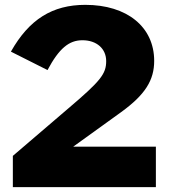

<svg xmlns="http://www.w3.org/2000/svg" viewBox="-20 -772 700 792"><path d="M262 -325 33 -129V0H623V-167H282L479 -309C580 -382 616 -442 616 -521C616 -661 504 -752 332 -752C196 -752 100 -692 25 -559L176 -483C224 -573 265 -606 320 -606C379 -606 418 -571 418 -520C418 -467 395 -438 262 -325Z"/></svg>

Font: Bisquit Text
Style: Bold
Weight: 800
Version: Version 1.004;Glyphs 3.2.3 (3260)